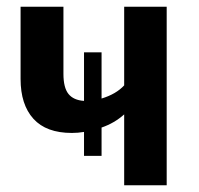

<svg xmlns="http://www.w3.org/2000/svg" viewBox="-20 -549 589 569"><path d="M348 -529H474V0H348V-210Q319 -184 281 -171V-87H229V-158Q211 -155 193 -155Q117 -155 79 -197Q41 -239 41 -315V-529H168V-330Q168 -289 183 -270.5Q198 -252 229 -250V-394H281V-257Q324 -270 348 -296Z"/></svg>

Font: FiraGO Medium
Style: Regular
Weight: 500
Designer: bBox Type
Foundry: bBox Type GmbH
Version: Version 1.001;PS 001.001;hotconv 1.0.88;makeotf.lib2.5.64775